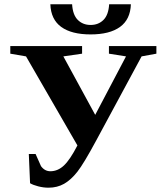

<svg xmlns="http://www.w3.org/2000/svg" viewBox="-20 -871 774 901"><path d="M28.3 -619.1V-654.8H365.2V-619.1L277.3 -606.4L426.8 -332L571.3 -606.4L491.2 -619.1V-654.8H713.9V-619.1L644.5 -606.4L431.6 -211.9Q373 -103 343 -64.9Q313 -26.9 280.8 -8.5Q248.5 9.8 207.5 9.8Q183.6 9.8 159.2 3.4Q134.8 -2.9 121.1 -11.2L115.2 -148.4H147L172.4 -91.3Q189.9 -67.4 216.3 -67.4Q251.5 -67.4 280.3 -94.7Q309.1 -122.1 343.3 -188.5L102.1 -606.4ZM405.3 -709.5Q315.9 -709.5 267.3 -744.6Q218.8 -779.8 216.3 -851.1H318.4Q321.3 -801.3 345 -777.6Q368.7 -753.9 405.3 -753.9Q441.9 -753.9 465.6 -777.6Q489.3 -801.3 492.2 -851.1H594.2Q591.8 -779.8 543.2 -744.6Q494.6 -709.5 405.3 -709.5Z"/></svg>

Font: Tinos
Style: Bold
Weight: 700
Designer: Steve Matteson
Foundry: Monotype Imaging Inc.
Version: Version 1.23